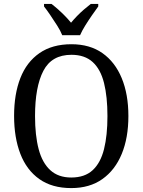

<svg xmlns="http://www.w3.org/2000/svg" viewBox="-20 -951 729 981"><path d="M344 10Q246 10 181 -36Q116 -82 84 -165Q52 -248 52 -359Q52 -470 84 -552Q116 -634 181.5 -679.5Q247 -725 345 -725Q439 -725 503.5 -679.5Q568 -634 602 -551.5Q636 -469 636 -358Q636 -247 602 -164.5Q568 -82 503 -36Q438 10 344 10ZM344 -44Q413 -44 453.5 -81.5Q494 -119 511.5 -189Q529 -259 529 -358Q529 -457 511.5 -527Q494 -597 453.5 -634Q413 -671 345 -671Q244 -671 201.5 -589Q159 -507 159 -358Q159 -259 177.5 -189Q196 -119 237 -81.5Q278 -44 344 -44ZM298 -771Q289 -794 272 -820.5Q255 -847 237.5 -873Q220 -899 205 -918V-931H243Q260 -918 278 -902Q296 -886 312.5 -869Q329 -852 343 -835Q357 -852 373.5 -869Q390 -886 408.5 -902Q427 -918 444 -931H482V-918Q468 -899 450 -873Q432 -847 415.5 -820.5Q399 -794 389 -771Z"/></svg>

Font: Noto Serif SemiCondensed
Style: Regular
Weight: 400
Width: 4
Designer: Monotype Design Team
Foundry: Monotype Imaging Inc.
Version: Version 2.013